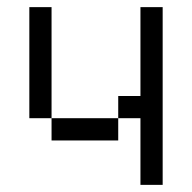

<svg xmlns="http://www.w3.org/2000/svg" viewBox="-20 -520 540 540"><path d="M375 -187.5V0H437.5Q437.5 0 437.5 -500H375Q375 -500 375 -250H312.5V-187.5H125V-125H312.5V-187.5ZM125 -187.5V-500H62.5V-187.5Z"/></svg>

Font: UnifontExMono
Style: Regular
Weight: 500
Version: Version 15.0.06